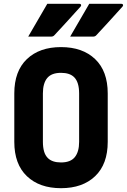

<svg xmlns="http://www.w3.org/2000/svg" viewBox="-20 -967 666 1007"><path d="M228 -947H397Q403 -947 405 -942.5Q407 -938 403 -933Q384 -912 369.5 -896Q355 -880 341 -864.5Q327 -849 309 -829.5Q291 -810 264 -781Q258 -775 248 -775H128Q154 -821 178 -861Q202 -901 228 -947ZM448 -947H617Q623 -947 625 -942.5Q627 -938 623 -933Q604 -912 589.5 -896Q575 -880 561 -864.5Q547 -849 529 -829.5Q511 -810 484 -781Q478 -775 468 -775H348Q374 -821 398 -861Q422 -901 448 -947ZM300 -720Q413 -720 479 -657Q545 -594 545 -477V-223Q545 -106 479 -43Q413 20 300 20Q187 20 121 -43Q55 -106 55 -223V-477Q55 -594 121 -657Q187 -720 300 -720ZM205 -223Q205 -195 211 -173.5Q217 -152 231 -138Q254 -115 300 -115Q350 -115 372.5 -143Q395 -171 395 -223V-477Q395 -536 369 -562Q346 -585 300 -585Q250 -585 227.5 -557.5Q205 -530 205 -477Z"/></svg>

Font: Recursive Mn Lnr St XBd
Style: Regular
Weight: 800
Monospace: yes
Version: Version 1.079;hotconv 1.0.112;makeotfexe 2.5.65598; ttfautoh